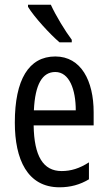

<svg xmlns="http://www.w3.org/2000/svg" viewBox="-20 -786 458 816"><path d="M196 -766H99V-757C125 -714 193 -640 233 -606H285V-617C257 -654 217 -720 196 -766ZM215 -546C102 -546 43 -447 43 -265C43 -109 96 10 233 10C279 10 320 -1 358 -24V-96C318 -70 281 -59 242 -59C163 -59 125 -123 123 -253H378V-309C378 -442 325 -546 215 -546ZM215 -480C275 -480 302 -405 302 -317H124C129 -428 160 -480 215 -480Z"/></svg>

Font: Noto Sans Myanmar UI ExtraCondensed
Style: Regular
Weight: 400
Width: 2
Designer: Monotype Design Team
Foundry: Monotype Imaging Inc.
Version: Version 2.103